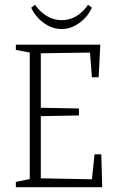

<svg xmlns="http://www.w3.org/2000/svg" viewBox="-20 -780 487 800"><path d="M46 -22 104 -34V-561L46 -572V-594H398L391 -458H363L355 -561L150 -558V-331L309 -328V-299L150 -296V-37L363 -33L374 -137H402L406 0H46ZM110 -748 126 -760Q148 -729 176.5 -712.5Q205 -696 237 -696Q302 -696 347 -760L363 -748Q345 -709 310 -684Q275 -659 237 -659Q198 -659 163 -684Q128 -709 110 -748Z"/></svg>

Font: Grenze ExtraLight
Style: Regular
Weight: 275
Designer: Renata Polastri
Foundry: Omnibus-Type
Version: Version 1.002; ttfautohint (v1.8)